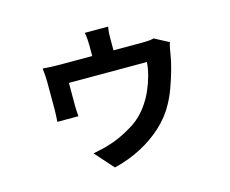

<svg xmlns="http://www.w3.org/2000/svg" viewBox="-101 -776 1201 1003"><g transform="rotate(-15 500.0 -274.0)"><path d="M559 -634Q555 -611 554.5 -595.5Q554 -580 554 -565Q554 -555 554 -531.5Q554 -508 554 -483.5Q554 -459 554 -444H439Q439 -461 439 -485.5Q439 -510 439 -532.5Q439 -555 439 -565Q439 -580 438 -595.5Q437 -611 433 -634ZM850 -472Q845 -460 841.5 -440Q838 -420 836 -408Q831 -375 818.5 -330Q806 -285 789.5 -239.5Q773 -194 752 -157Q721 -100 669 -52Q617 -4 549.5 31.5Q482 67 403 86L314 -14Q332 -18 354 -22.5Q376 -27 396 -33.5Q416 -40 429 -44Q485 -65 539.5 -99.5Q594 -134 632 -191Q652 -220 667.5 -255Q683 -290 693.5 -327.5Q704 -365 707 -403H285Q285 -393 285 -375.5Q285 -358 285 -338.5Q285 -319 285 -303Q285 -287 285 -278Q285 -266 286 -249.5Q287 -233 288 -222H174Q175 -235 176 -252.5Q177 -270 177 -284Q177 -294 177 -314Q177 -334 177 -358.5Q177 -383 177 -403.5Q177 -424 177 -435Q177 -449 175.5 -472.5Q174 -496 172 -511Q192 -509 217.5 -508Q243 -507 265 -507H706Q731 -507 747 -508.5Q763 -510 772 -513Z"/></g></svg>

Font: Noto Sans JP SemiBold
Style: Regular
Weight: 600
Designer: Ryoko NISHIZUKA  (kana, bopomofo & ideographs); Paul D. Hunt (Latin, Greek & Cyrillic); Sandoll Communications , Soo-you
Foundry: Adobe
Version: Version 2.004-H2;hotconv 1.0.118;makeotfexe 2.5.65603